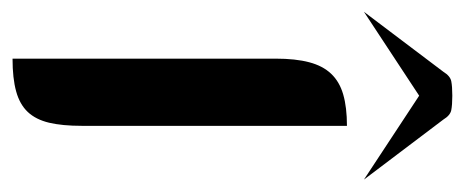

<svg xmlns="http://www.w3.org/2000/svg" viewBox="-254 -516 759 314"><g transform="rotate(90 126.0 -359.5)"><path d="M175.3 -113.3Q175.3 -81.5 170.2 -59.8Q165 -38.1 152.6 -24.9Q140.1 -11.7 118.9 -5.9Q97.7 0 65.4 0V-430.2Q65.4 -462.9 71.3 -485.1Q77.1 -507.3 90.1 -521Q103 -534.7 124 -540.8Q145 -546.9 175.3 -546.9ZM263.2 -574.7 126 -665 -11.2 -574.7 86.9 -704.6Q93.8 -715.8 102.3 -717.5Q110.8 -719.2 125.5 -719.2H126.5Q141.1 -719.2 149.7 -717.5Q158.2 -715.8 165 -704.6Z"/></g></svg>

Font: Unique
Style: Regular
Weight: 400
Designer: Anna Pocius (aka Artmaker)
Foundry: Anna Pocius
Version: Version 1.000 2013 initial release